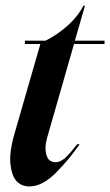

<svg xmlns="http://www.w3.org/2000/svg" viewBox="-20 -653 393 685"><path d="M33.2 -181.2 124 -496.1H68.8V-507.8H142.1Q181.6 -526.9 219.2 -559.8Q256.8 -592.8 277.8 -632.8H283.2L247.1 -507.8H353V-496.1H244.1L151.9 -174.8Q140.1 -137.2 142.8 -114.7Q145.5 -92.3 154.5 -83.3Q163.6 -74.2 178.2 -74.2Q194.8 -74.2 211.7 -88.9Q228.5 -103.5 254.9 -138.2H264.2Q241.2 -106.4 223.9 -85.4Q206.5 -64.5 181.9 -39.1Q157.2 -13.7 132.8 -0.7Q108.4 12.2 85 12.2Q56.6 12.2 39.1 -6.8Q21.5 -25.9 17.1 -68.8Q12.7 -111.8 33.2 -181.2Z"/></svg>

Font: Nyght Serif Medium Italic
Style: Regular
Weight: 500
Italic angle: -16°
Designer: Maksym Kobuzan
Version: Version 0.410;Glyphs 3.1.2 (3151)